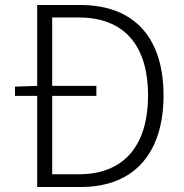

<svg xmlns="http://www.w3.org/2000/svg" viewBox="-20 -749 735 769"><path d="M189 -51V-365H366V-405H189V-679H295C487 -679 573 -556 573 -367C573 -178 487 -51 295 -51ZM129 -729V-405L40 -402V-365H129V0H303C525 0 635 -144 635 -367C635 -590 525 -729 301 -729Z"/></svg>

Font: Noto Sans JP Light
Style: Regular
Weight: 300
Designer: Ryoko NISHIZUKA (kana & ideographs); Paul D. Hunt (Latin, Greek & Cyrillic); Wenlong ZHANG (bopomofo); Sandoll Communica
Foundry: Adobe Systems Incorporated
Version: Version 1.004;PS 1.004;hotconv 1.0.82;makeotf.lib2.5.63406